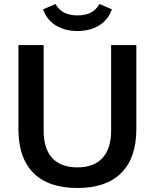

<svg xmlns="http://www.w3.org/2000/svg" viewBox="-20 -930 773 959"><path d="M72 -285V-705H198V-278Q198 -187 241 -140.5Q284 -94 367 -94Q449 -94 492 -141Q535 -188 535 -278V-705H661V-285Q661 -142 586 -66.5Q511 9 367 9Q222 9 147 -66Q72 -141 72 -285ZM195 -883 257 -910Q276 -878 303.5 -865.5Q331 -853 367 -853Q403 -853 430.5 -865.5Q458 -878 477 -910L539 -883Q519 -829 473.5 -802Q428 -775 367 -775Q306 -775 260.5 -802Q215 -829 195 -883Z"/></svg>

Font: wassup Sans
Style: Bold
Weight: 700
Version: Version 2.001